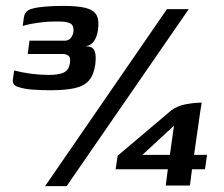

<svg xmlns="http://www.w3.org/2000/svg" viewBox="-20 -552 758 651"><path d="M151 -246Q123 -246 92.5 -248Q62 -250 42 -257Q31 -260 26.5 -267Q22 -274 24 -285L28 -313Q55 -306 85.5 -302Q116 -298 145 -298Q182 -298 198 -307Q214 -316 217 -338Q220 -357 212 -363Q204 -369 193 -369H74L80 -414H199Q211 -414 218.5 -421.5Q226 -429 229 -444Q231 -466 218.5 -472.5Q206 -479 182 -479Q176 -479 171.5 -479Q167 -479 162 -479Q147 -479 127.5 -477Q108 -475 88.5 -471.5Q69 -468 57 -464L61 -493Q63 -506 70.5 -513Q78 -520 91 -523Q104 -527 132 -529.5Q160 -532 194 -532Q244 -532 271 -525Q298 -518 307.5 -500.5Q317 -483 312 -449Q309 -428 299 -413Q289 -398 272 -396V-395Q294 -395 300.5 -380Q307 -365 303 -333Q298 -298 281.5 -279Q265 -260 233 -253Q201 -246 151 -246ZM620 -521 206 79H133L546 -521ZM542 77 549 22H372L379 -24L561 -178Q581 -193 610 -198.5Q639 -204 664 -204Q664 -203 662 -192.5Q660 -182 659 -174L638 -27H682L675 22H631L624 77ZM463 -27H556L570 -126Z"/></svg>

Font: Genos Thin SemiBold
Style: Italic
Weight: 600
Italic angle: -8°
Version: Version 1.010